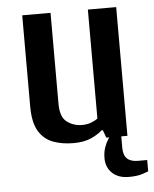

<svg xmlns="http://www.w3.org/2000/svg" viewBox="-49 -542 597 743"><g transform="rotate(-5 249.0 -170.5)"><path d="M220 10Q176 10 141 -3Q106 -16 85.5 -49.5Q65 -83 65 -147V-500H175V-147Q175 -95 200.5 -76Q226 -57 260 -57Q279 -57 295.5 -63.5Q312 -70 320 -77V-500H430V0H348L337 -30H332Q315 -14 287.5 -2Q260 10 220 10ZM422 159Q381 159 357.5 136.5Q334 114 334 79Q334 55 340.5 37Q347 19 353.5 9Q360 -1 360 -1H406V44Q406 73 420 86.5Q434 100 462 100H498V144Q498 144 477 151.5Q456 159 422 159Z"/></g></svg>

Font: Cuprum SemiBold
Style: Regular
Weight: 600
Designer: Jovanny Lemonad
Foundry: Jovanny Lemonad
Version: Version 3.000